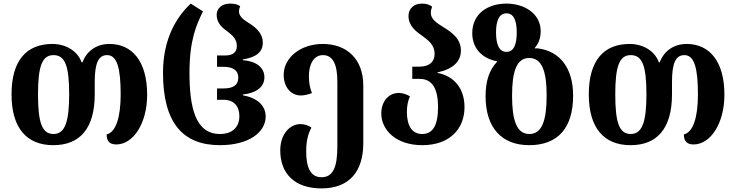

<svg xmlns="http://www.w3.org/2000/svg" viewBox="-20 -793 4086 1066"><path d="M276 13C423 13 506 -79 506 -270V-338C506 -444 527 -487 575 -487C630 -487 650 -414 650 -269C650 -141 623 -58 572 -47C572 -12 586 9 626 9C719 9 797 -107 797 -267C797 -456 711 -549 588 -549C518 -549 462 -512 438 -447H433C410 -512 343 -549 271 -549C126 -549 44 -456 44 -269C44 -81 129 13 276 13ZM277 -49C213 -49 191 -113 191 -269C191 -423 213 -487 277 -487C343 -487 364 -423 364 -269C364 -120 342 -49 277 -49Z M1201 13C1362 13 1455 -59 1455 -146C1455 -208 1407 -250 1328 -264V-268C1405 -277 1448 -311 1448 -364C1448 -417 1405 -453 1328 -459V-463C1403 -475 1439 -504 1439 -556C1439 -613 1394 -645 1357 -668C1327 -687 1307 -705 1307 -729C1307 -740 1309 -748 1314 -758C1301 -768 1284 -773 1257 -773C1213 -773 1183 -747 1183 -711C1183 -668 1209 -643 1238 -622C1269 -599 1295 -577 1295 -538C1295 -503 1274 -485 1230 -485H1185V-422H1221C1277 -422 1303 -400 1303 -362C1303 -322 1277 -302 1221 -302H1185V-239H1221C1278 -239 1309 -204 1309 -148C1309 -88 1271 -49 1201 -49C1064 -49 1032 -199 1032 -389C1032 -572 1071 -656 1107 -730L1039 -773C961 -700 885 -579 885 -389C885 -110 996 13 1201 13Z M1765 253C1923 253 1997 155 1997 2V-318C1997 -466 1905 -549 1772 -549C1650 -549 1555 -474 1555 -377C1555 -311 1594 -263 1650 -263C1669 -263 1690 -268 1712 -276C1700 -306 1695 -337 1695 -371C1695 -433 1720 -487 1773 -487C1828 -487 1853 -436 1853 -340V21C1853 137 1828 191 1765 191C1703 191 1680 135 1680 48C1680 -17 1693 -54 1709 -85C1690 -98 1668 -104 1648 -104C1588 -104 1536 -47 1536 42C1536 171 1616 253 1765 253Z M2324 13C2481 13 2559 -81 2559 -198C2559 -306 2497 -372 2409 -388V-391C2497 -410 2539 -453 2539 -512C2539 -580 2486 -615 2439 -644C2403 -666 2372 -688 2372 -721C2372 -733 2374 -743 2379 -756C2366 -766 2350 -773 2322 -773C2279 -773 2248 -746 2248 -705C2248 -651 2285 -622 2323 -595C2359 -569 2393 -543 2393 -494C2393 -450 2364 -423 2309 -423H2269V-355H2310C2376 -355 2412 -307 2412 -198C2412 -94 2381 -49 2324 -49C2269 -49 2240 -92 2239 -169C2239 -204 2244 -231 2256 -258C2237 -270 2214 -277 2194 -277C2138 -277 2097 -230 2097 -163C2097 -70 2180 13 2324 13Z M2918 13C3077 13 3162 -82 3162 -262C3162 -416 3088 -508 2969 -524C2962 -525 2954 -525 2950 -524L2949 -527C2970 -549 2982 -583 2982 -620C2982 -717 2892 -773 2792 -773C2687 -773 2602 -716 2602 -609C2602 -521 2661 -467 2739 -453V-449C2698 -406 2676 -346 2676 -259C2676 -82 2767 13 2918 13ZM2792 -505C2750 -505 2734 -549 2734 -613C2734 -675 2750 -719 2792 -719C2834 -719 2849 -675 2849 -613C2849 -549 2834 -505 2792 -505ZM2919 -49C2849 -49 2823 -124 2823 -262C2823 -398 2849 -471 2918 -471C2989 -471 3015 -398 3015 -262C3015 -124 2989 -49 2919 -49Z M3481 13C3628 13 3711 -79 3711 -270V-338C3711 -444 3732 -487 3780 -487C3835 -487 3855 -414 3855 -269C3855 -141 3828 -58 3777 -47C3777 -12 3791 9 3831 9C3924 9 4002 -107 4002 -267C4002 -456 3916 -549 3793 -549C3723 -549 3667 -512 3643 -447H3638C3615 -512 3548 -549 3476 -549C3331 -549 3249 -456 3249 -269C3249 -81 3334 13 3481 13ZM3482 -49C3418 -49 3396 -113 3396 -269C3396 -423 3418 -487 3482 -487C3548 -487 3569 -423 3569 -269C3569 -120 3547 -49 3482 -49Z"/></svg>

Font: Noto Serif Georgian SemiCondensed Bold
Style: Regular
Weight: 700
Width: 4
Designer: Monotype Design Team, Akaki Razmadze
Foundry: Google LLC
Version: Version 2.003